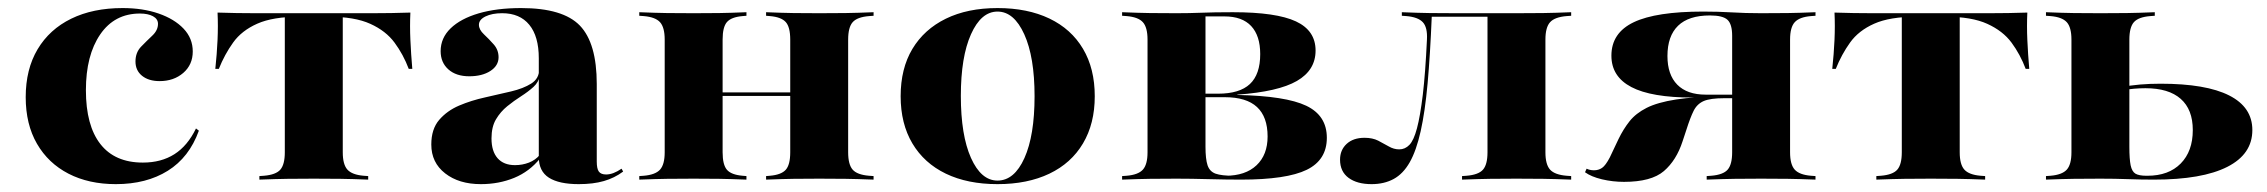

<svg xmlns="http://www.w3.org/2000/svg" viewBox="-20 -450 5680 481"><path d="M270.2 11.3Q202.4 11.3 151.6 -14.9Q100.8 -41.1 72.6 -89.9Q44.4 -138.7 44.4 -206.5Q44.4 -276.6 74.2 -326.6Q104 -376.6 158.5 -403.2Q212.9 -429.8 287.1 -429.8Q337.9 -429.8 377.4 -416.1Q416.9 -402.4 439.9 -378.2Q462.9 -354 462.9 -321Q462.9 -287.9 439.1 -267.3Q415.3 -246.8 379.8 -246.8Q352.4 -246.8 335.9 -260.1Q319.4 -273.4 319.4 -296Q319.4 -318.5 333.5 -333.1Q347.6 -347.6 361.7 -360.9Q375.8 -374.2 375.8 -390.3Q375.8 -402.4 363.3 -409.3Q350.8 -416.1 330.6 -416.1Q266.9 -416.1 231 -363.7Q195.2 -311.3 195.2 -224.2Q195.2 -135.5 231.5 -89.1Q267.7 -42.7 337.9 -42.7Q383.9 -42.7 416.9 -63.7Q450 -84.7 471 -128.2L478.2 -122.6Q454 -55.6 400.4 -22.2Q346.8 11.3 270.2 11.3Z M766.1 -2.4Q729 -2.4 700.4 -2Q671.8 -1.6 629.8 0V-8.9L641.1 -9.7Q671 -12.1 682.3 -25Q693.5 -37.9 693.5 -68.5V-209.7H838.7V-68.5Q838.7 -37.9 850.4 -25Q862.1 -12.1 891.1 -9.7L902.4 -8.9V0Q862.1 -1.6 833.1 -2Q804 -2.4 766.1 -2.4ZM729.8 -408.1Q663.7 -408.1 624.6 -390.7Q585.5 -373.4 564.1 -343.5Q542.7 -313.7 528.2 -277.4H519.4Q523.4 -314.5 525 -350Q526.6 -385.5 525 -418.5Q549.2 -417.7 572.6 -417.3Q596 -416.9 620.2 -416.9H729.8H803.2H912.9Q937.1 -416.9 960.5 -417.3Q983.9 -417.7 1008.1 -418.5Q1006.5 -385.5 1008.1 -350Q1009.7 -314.5 1012.9 -277.4H1004Q990.3 -313.7 968.5 -343.1Q946.8 -372.6 907.7 -390.3Q868.5 -408.1 803.2 -408.1ZM693.5 -209.7V-411.3H838.7V-209.7Z M1329.8 -209.7V-304Q1329.8 -358.9 1306 -387.9Q1282.3 -416.9 1237.9 -416.9Q1212.9 -416.9 1196.4 -408.9Q1179.8 -400.8 1179.8 -387.9Q1179.8 -375.8 1192.3 -364.1Q1204.8 -352.4 1216.9 -338.7Q1229 -325 1229 -306.5Q1229 -285.5 1208.5 -272.2Q1187.9 -258.9 1155.6 -258.9Q1122.6 -258.9 1103.2 -276.2Q1083.9 -293.5 1083.9 -321.8Q1083.9 -354.8 1108.9 -379Q1133.9 -403.2 1179 -416.5Q1224.2 -429.8 1285.5 -429.8Q1390.3 -429.8 1432.7 -385.9Q1475 -341.9 1475 -239.5V-209.7ZM1184.7 11.3Q1129.8 11.3 1095.2 -15.7Q1060.5 -42.7 1060.5 -87.9Q1060.5 -126.6 1080.2 -149.6Q1100 -172.6 1130.2 -185.5Q1160.5 -198.4 1195.2 -206Q1229.8 -213.7 1260.5 -221Q1291.1 -228.2 1310.9 -240.7Q1330.6 -253.2 1330.6 -275.8L1332.3 -261.3Q1329.8 -244.4 1316.5 -232.3Q1303.2 -220.2 1285.5 -208.9Q1267.7 -197.6 1250.8 -183.9Q1233.9 -170.2 1222.6 -151.2Q1211.3 -132.3 1211.3 -103.2Q1211.3 -71 1226.6 -53.6Q1241.9 -36.3 1270.2 -36.3Q1288.7 -36.3 1305.2 -42.7Q1321.8 -49.2 1332.3 -62.1L1333.1 -53.2Q1306.5 -20.2 1268.1 -4.4Q1229.8 11.3 1184.7 11.3ZM1475 -45.2Q1475 -27.4 1480.2 -20.2Q1485.5 -12.9 1498.4 -12.9Q1507.3 -12.9 1516.9 -16.5Q1526.6 -20.2 1537.1 -27.4L1541.1 -20.2Q1519.4 -4 1492.7 3.6Q1466.1 11.3 1429.8 11.3Q1380.6 11.3 1355.2 -4.8Q1329.8 -21 1329.8 -56.5V-209.7H1475Z M2032.3 -2.4Q1996 -2.4 1968.1 -2Q1940.3 -1.6 1899.2 0V-8.9L1908.9 -9.7Q1937.1 -12.1 1948.4 -24.6Q1959.7 -37.1 1959.7 -68.5V-209.7H2104.8V-68.5Q2104.8 -37.9 2116.1 -25Q2127.4 -12.1 2157.3 -9.7L2168.5 -8.9V0Q2127.4 -1.6 2098.4 -2Q2069.4 -2.4 2032.3 -2.4ZM1717.7 -2.4Q1679.8 -2.4 1651.2 -2Q1622.6 -1.6 1581.5 0V-8.9L1592.7 -9.7Q1621.8 -12.1 1633.5 -25Q1645.2 -37.9 1645.2 -68.5V-350.8Q1645.2 -381.5 1633.5 -394.4Q1621.8 -407.3 1592.7 -409.7L1581.5 -410.5V-419.4Q1622.6 -417.7 1651.2 -417.3Q1679.8 -416.9 1717.7 -416.9Q1754 -416.9 1781.9 -417.3Q1809.7 -417.7 1850 -419.4V-410.5L1840.3 -409.7Q1812.1 -407.3 1801.2 -394.8Q1790.3 -382.3 1790.3 -350.8V-68.5Q1790.3 -37.1 1801.2 -24.6Q1812.1 -12.1 1840.3 -9.7L1850 -8.9V0Q1809.7 -1.6 1781.9 -2Q1754 -2.4 1717.7 -2.4ZM1959.7 -209.7V-350.8Q1959.7 -382.3 1948.4 -394.8Q1937.1 -407.3 1908.9 -409.7L1899.2 -410.5V-419.4Q1940.3 -417.7 1968.1 -417.3Q1996 -416.9 2032.3 -416.9Q2069.4 -416.9 2098.4 -417.3Q2127.4 -417.7 2168.5 -419.4V-410.5L2157.3 -409.7Q2127.4 -407.3 2116.1 -394.4Q2104.8 -381.5 2104.8 -350.8V-209.7ZM1741.9 -209.7V-218.5H2008.9V-209.7Z M2479 11.3Q2404 11.3 2349.6 -14.9Q2295.2 -41.1 2265.7 -90.7Q2236.3 -140.3 2236.3 -208.9Q2236.3 -278.2 2265.7 -327.4Q2295.2 -376.6 2349.6 -403.2Q2404 -429.8 2479 -429.8Q2554 -429.8 2608.9 -403.6Q2663.7 -377.4 2693.1 -327.8Q2722.6 -278.2 2722.6 -208.9Q2722.6 -140.3 2693.1 -90.7Q2663.7 -41.1 2608.9 -14.9Q2554 11.3 2479 11.3ZM2479 2.4Q2521 2.4 2546.4 -54Q2571.8 -110.5 2571.8 -208.9Q2571.8 -307.3 2546 -364.1Q2520.2 -421 2479 -421Q2437.9 -421 2412.5 -364.1Q2387.1 -307.3 2387.1 -209.7Q2387.1 -111.3 2412.5 -54.4Q2437.9 2.4 2479 2.4Z M2927.4 -2.4Q2889.5 -2.4 2860.9 -2Q2832.3 -1.6 2791.1 0V-8.9L2802.4 -9.7Q2831.5 -12.1 2843.1 -25Q2854.8 -37.9 2854.8 -68.5V-350.8Q2854.8 -381.5 2843.1 -394.4Q2831.5 -407.3 2802.4 -409.7L2791.1 -410.5V-419.4Q2832.3 -417.7 2860.9 -417.3Q2889.5 -416.9 2927.4 -416.9Q2958.9 -416.9 2989.5 -418.1Q3020.2 -419.4 3068.5 -419.4Q3177.4 -419.4 3226.6 -396.4Q3275.8 -373.4 3275.8 -323.4Q3275.8 -274.2 3229 -247.2Q3182.3 -220.2 3079.8 -212.9V-212.1Q3200.8 -209.7 3252.4 -185.1Q3304 -160.5 3304 -104.8Q3304 -49.2 3253.6 -24.6Q3203.2 0 3088.7 0Q3052.4 0 3008.1 -1.2Q2963.7 -2.4 2927.4 -2.4ZM3000 -82.3Q3000 -51.6 3005.2 -35.9Q3010.5 -20.2 3025.4 -14.9Q3040.3 -9.7 3069.4 -9.7H3050Q3100 -9.7 3127.8 -35.9Q3155.6 -62.1 3155.6 -108.1Q3155.6 -157.3 3129 -181.9Q3102.4 -206.5 3048.4 -206.5H2975.8V-215.3H3031.5Q3085.5 -215.3 3111.3 -239.5Q3137.1 -263.7 3137.1 -314.5Q3137.1 -360.5 3114.5 -384.7Q3091.9 -408.9 3047.6 -408.9H2997.6L3000 -410.5Z M3779 -2.4Q3741.9 -2.4 3713.3 -2Q3684.7 -1.6 3642.7 0V-8.9L3654 -9.7Q3683.9 -12.1 3695.2 -25Q3706.5 -37.9 3706.5 -68.5V-209.7H3851.6V-68.5Q3851.6 -37.9 3863.3 -25Q3875 -12.1 3904.8 -9.7L3916.1 -8.9V0Q3875 -1.6 3846 -2Q3816.9 -2.4 3779 -2.4ZM3416.1 11.3Q3379.8 11.3 3358.5 -4.4Q3337.1 -20.2 3337.1 -50Q3337.1 -74.2 3353.6 -89.5Q3370.2 -104.8 3398.4 -104.8Q3418.5 -104.8 3432.7 -97.6Q3446.8 -90.3 3459.3 -83.1Q3471.8 -75.8 3485.5 -75.8Q3500 -75.8 3510.9 -87.1Q3521.8 -98.4 3529.8 -128.6Q3537.9 -158.9 3544.4 -212.5Q3550.8 -266.1 3554.8 -350.8Q3556.5 -381.5 3544.4 -394.4Q3532.3 -407.3 3503.2 -409.7L3491.9 -410.5V-419.4Q3533.1 -417.7 3561.7 -417.3Q3590.3 -416.9 3628.2 -416.9H3637.1H3779Q3816.9 -416.9 3846 -417.3Q3875 -417.7 3916.1 -419.4V-410.5L3904.8 -409.7Q3875 -407.3 3863.3 -394.4Q3851.6 -381.5 3851.6 -350.8V-209.7H3706.5V-409.7L3709.7 -408.1H3564.5L3566.9 -409.7Q3562.9 -312.9 3556.5 -241.5Q3550 -170.2 3539.1 -121.4Q3528.2 -72.6 3511.7 -43.5Q3495.2 -14.5 3471.4 -1.6Q3447.6 11.3 3416.1 11.3Z M4391.9 -2.4Q4354.8 -2.4 4326.2 -2Q4297.6 -1.6 4255.6 0V-8.9L4266.9 -9.7Q4296.8 -12.1 4308.1 -25Q4319.4 -37.9 4319.4 -68.5V-360.5Q4319.4 -389.5 4307.7 -400.4Q4296 -411.3 4263.7 -411.3Q4210.5 -411.3 4183.9 -385.5Q4157.3 -359.7 4157.3 -309.7Q4157.3 -262.9 4181.9 -237.9Q4206.5 -212.9 4253.2 -212.9H4350V-205.6H4221Q4116.9 -205.6 4066.9 -231.9Q4016.9 -258.1 4016.9 -310.5Q4016.9 -367.7 4073 -394.4Q4129 -421 4246.8 -421Q4284.7 -421 4318.5 -419Q4352.4 -416.9 4391.9 -416.9Q4429.8 -416.9 4458.9 -417.3Q4487.9 -417.7 4528.2 -419.4V-410.5L4516.9 -409.7Q4487.9 -407.3 4476.2 -394.4Q4464.5 -381.5 4464.5 -350.8V-68.5Q4464.5 -37.9 4476.2 -25Q4487.9 -12.1 4516.9 -9.7L4528.2 -8.9V0Q4487.9 -1.6 4458.9 -2Q4429.8 -2.4 4391.9 -2.4ZM4048.4 5.6Q4020.2 5.6 3993.1 -0.8Q3966.1 -7.3 3950.8 -18.5L3954.8 -27.4Q3962.9 -23.4 3973.4 -23.4Q3984.7 -23.4 3993.5 -29.4Q4002.4 -35.5 4012.9 -55.6L4034.7 -101.6Q4046.8 -126.6 4062.5 -146.4Q4078.2 -166.1 4105.2 -179.8Q4132.3 -193.5 4179 -200.8Q4225.8 -208.1 4298.4 -208.1H4353.2V-204H4300Q4264.5 -204 4248 -196.8Q4231.5 -189.5 4223 -172.6Q4214.5 -155.6 4204.8 -125L4195.2 -96Q4179.8 -48.4 4148.4 -21.4Q4116.9 5.6 4048.4 5.6Z M4816.9 -2.4Q4779.8 -2.4 4751.2 -2Q4722.6 -1.6 4680.6 0V-8.9L4691.9 -9.7Q4721.8 -12.1 4733.1 -25Q4744.4 -37.9 4744.4 -68.5V-209.7H4889.5V-68.5Q4889.5 -37.9 4901.2 -25Q4912.9 -12.1 4941.9 -9.7L4953.2 -8.9V0Q4912.9 -1.6 4883.9 -2Q4854.8 -2.4 4816.9 -2.4ZM4780.6 -408.1Q4714.5 -408.1 4675.4 -390.7Q4636.3 -373.4 4614.9 -343.5Q4593.5 -313.7 4579 -277.4H4570.2Q4574.2 -314.5 4575.8 -350Q4577.4 -385.5 4575.8 -418.5Q4600 -417.7 4623.4 -417.3Q4646.8 -416.9 4671 -416.9H4780.6H4854H4963.7Q4987.9 -416.9 5011.3 -417.3Q5034.7 -417.7 5058.9 -418.5Q5057.3 -385.5 5058.9 -350Q5060.5 -314.5 5063.7 -277.4H5054.8Q5041.1 -313.7 5019.4 -343.1Q4997.6 -372.6 4958.5 -390.3Q4919.4 -408.1 4854 -408.1ZM4744.4 -209.7V-411.3H4889.5V-209.7Z M5169.4 -209.7V-350.8Q5169.4 -381.5 5157.7 -394.4Q5146 -407.3 5116.9 -409.7L5105.6 -410.5V-419.4Q5146.8 -417.7 5175.4 -417.3Q5204 -416.9 5241.9 -416.9Q5279 -416.9 5308.1 -417.3Q5337.1 -417.7 5378.2 -419.4V-410.5L5366.9 -409.7Q5337.1 -407.3 5325.8 -394.4Q5314.5 -381.5 5314.5 -350.8V-209.7ZM5241.9 -2.4Q5204 -2.4 5175.4 -2Q5146.8 -1.6 5105.6 0V-8.9L5116.9 -9.7Q5146 -12.1 5157.7 -25Q5169.4 -37.9 5169.4 -68.5V-209.7H5314.5V-82.3Q5314.5 -51.6 5317.7 -35.9Q5321 -20.2 5329.8 -14.9Q5338.7 -9.7 5357.3 -9.7H5359.7Q5412.9 -9.7 5443.1 -40.3Q5473.4 -71 5473.4 -124.2Q5473.4 -175.8 5443.1 -202.4Q5412.9 -229 5354.8 -229Q5341.1 -229 5327 -227.8Q5312.9 -226.6 5291.1 -223.4V-231.5Q5318.5 -236.3 5341.9 -238.3Q5365.3 -240.3 5392.7 -240.3Q5506.5 -240.3 5564.5 -210.9Q5622.6 -181.5 5622.6 -124.2Q5622.6 -63.7 5559.7 -31.9Q5496.8 0 5375.8 0Q5343.5 0 5311.3 -1.2Q5279 -2.4 5241.9 -2.4Z"/></svg>

Font: Playfair 144pt SemiExpanded Black
Style: Regular
Weight: 900
Width: 6
Designer: Claus Eggers Sørensen
Foundry: Claus Eggers Sørensen
Version: Version 2.203